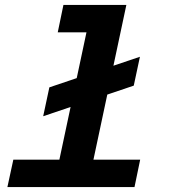

<svg xmlns="http://www.w3.org/2000/svg" viewBox="-20 -758 690 778"><path d="M155 -287 180 -404 547 -528 522 -411ZM197 0 354 -738H492L335 0ZM10 0 34 -111H548L525 0ZM214 -627 237 -738H423L399 -627Z"/></svg>

Font: Azeret Mono Thin SemiBold
Style: Italic
Weight: 600
Italic angle: -12°
Version: Version 1.002